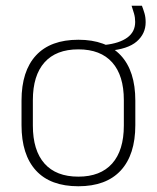

<svg xmlns="http://www.w3.org/2000/svg" viewBox="-20 -637 546 669"><path d="M253 12Q155.5 12 105.2 -43Q55 -98 55 -201V-286.5Q55 -389.5 105.5 -444Q156 -498.5 253 -498.5Q350 -498.5 400.8 -444Q451.5 -389.5 451.5 -286.5V-201Q451.5 -98 400.8 -43Q350 12 253 12ZM253 -21.5Q330 -21.5 370.8 -67.2Q411.5 -113 411.5 -199.5V-288Q411.5 -374 371 -419.5Q330.5 -465 253 -465Q175.5 -465 135 -419.5Q94.5 -374 94.5 -288V-199.5Q94.5 -113 135 -67.2Q175.5 -21.5 253 -21.5ZM358 -460 345.5 -480.5Q396 -486 423.5 -506Q451 -526 451 -560.5Q451 -576 447 -589.8Q443 -603.5 438.5 -617H474.5Q479.5 -604 483.5 -590.5Q487.5 -577 487.5 -559.5Q487.5 -519.5 456.5 -492.5Q425.5 -465.5 358 -460Z"/></svg>

Font: Anek Latin Medium ExtraLight
Style: Regular
Weight: 250
Version: Version 1.003